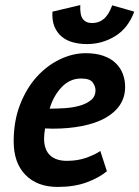

<svg xmlns="http://www.w3.org/2000/svg" viewBox="-20 -724 550 758"><path d="M402 -48Q371 -22 322 -4Q273 14 208 14Q127 14 80.5 -33.5Q34 -81 34 -166Q34 -246 59 -310.5Q84 -375 124.5 -420Q165 -465 216 -489.5Q267 -514 318 -514Q359 -514 388.5 -503.5Q418 -493 437 -474.5Q456 -456 465 -432Q474 -408 474 -381Q474 -340 453 -309Q432 -278 394.5 -257.5Q357 -237 304 -226.5Q251 -216 188 -216Q180 -216 173 -216.5Q166 -217 158 -217Q156 -205 155 -195.5Q154 -186 154 -178Q154 -133 177.5 -111Q201 -89 244 -89Q288 -89 323 -102Q358 -115 376 -128ZM176 -295Q204 -295 235.5 -297Q267 -299 294 -306.5Q321 -314 339 -328.5Q357 -343 357 -368Q357 -383 346 -398.5Q335 -414 300 -414Q256 -414 223.5 -380Q191 -346 176 -295ZM297 -704Q295 -665 307 -649Q319 -633 344 -633Q370 -633 389.5 -649Q409 -665 423 -703L510 -678Q486 -613 435 -581.5Q384 -550 323 -550Q294 -550 268 -557Q242 -564 223.5 -579.5Q205 -595 195 -619Q185 -643 187 -678Z"/></svg>

Font: PT Sans
Style: Bold Italic
Weight: 700
Italic angle: -12°
Designer: A.Korolkova, O.Umpeleva, V.Yefimov
Foundry: ParaType Ltd
Version: Version 2.003W OFL